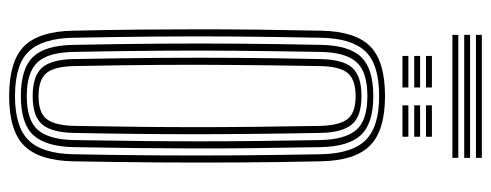

<svg xmlns="http://www.w3.org/2000/svg" viewBox="-344 -713 1064 416"><g transform="rotate(90 188.0 -505.0)"><path d="M188.2 7.2Q112.8 7.2 80.2 -25.1Q47.8 -57.5 46.5 -131.5Q44.8 -208.8 44.1 -275.1Q43.5 -341.5 43.5 -403.9Q43.5 -466.2 44.2 -530.8Q45 -595.2 46.5 -668.5Q47.8 -742.5 80.2 -774.9Q112.8 -807.2 188.2 -807.2Q262.5 -807.2 295.2 -774.9Q328 -742.5 329.5 -668.5Q331.5 -574 332 -487.1Q332.5 -400.2 331.9 -313.2Q331.2 -226.2 329.5 -131.5Q328 -57.8 295.5 -25.2Q263 7.2 188.2 7.2ZM188.2 -5.5Q255 -5.5 283.9 -35Q312.8 -64.5 314.2 -131.8Q316 -225.5 316.6 -310.9Q317.2 -396.2 316.6 -483.1Q316 -570 314.2 -668Q312.8 -736 283.6 -765.2Q254.5 -794.5 188.2 -794.5Q119.5 -794.5 91.2 -764.6Q63 -734.8 61.8 -668.2Q59.8 -565.2 59.1 -479.9Q58.5 -394.5 59.2 -311.2Q60 -228 61.8 -131.8Q63 -65.2 91.4 -35.4Q119.8 -5.5 188.2 -5.5ZM188.2 -18.2Q128.5 -18.2 103.4 -44.5Q78.2 -70.8 77.2 -132Q75.2 -235 74.6 -320.4Q74 -405.8 74.6 -488.8Q75.2 -571.8 77.2 -667.8Q78.2 -729.2 103.5 -755.5Q128.8 -781.8 188.2 -781.8Q247.5 -781.8 272.5 -755.1Q297.5 -728.5 298.8 -667.8Q300.2 -588 301 -521.1Q301.8 -454.2 301.6 -392.5Q301.5 -330.8 300.8 -267.6Q300 -204.5 298.8 -132.2Q297.5 -72.5 272.9 -45.4Q248.2 -18.2 188.2 -18.2ZM188.2 -31Q240.5 -31 261.4 -54.9Q282.2 -78.8 283.5 -132.8Q284.8 -212.8 285.5 -278.8Q286.2 -344.8 286.2 -405.5Q286.2 -466.2 285.5 -529.4Q284.8 -592.5 283.5 -667.2Q282.2 -720.2 261.8 -744.6Q241.2 -769 188.2 -769Q136 -769 114.8 -745.6Q93.5 -722.2 92.5 -667.8Q90.8 -570 90 -485.8Q89.2 -401.5 89.9 -316.6Q90.5 -231.8 92.5 -132.2Q93.5 -77 115.2 -54Q137 -31 188.2 -31ZM188.2 -43.8Q144.5 -43.8 126.6 -64.1Q108.8 -84.5 108 -132.5Q106 -235.8 105.4 -321Q104.8 -406.2 105.4 -488.9Q106 -571.5 108 -667.2Q108.8 -715.5 126.5 -735.9Q144.2 -756.2 188.2 -756.2Q232.8 -756.2 250 -735Q267.2 -713.8 268 -666.8Q269.5 -584.2 270.1 -518.1Q270.8 -452 270.8 -392.1Q270.8 -332.2 270.1 -270Q269.5 -207.8 268 -133.2Q267.2 -86.2 250 -65Q232.8 -43.8 188.2 -43.8ZM188.2 -56.5Q225.5 -56.5 238.6 -74.9Q251.8 -93.2 252.8 -133.8Q254 -212.8 254.8 -277Q255.5 -341.2 255.5 -400.6Q255.5 -460 254.8 -523.9Q254 -587.8 252.8 -666.2Q251.8 -707.2 238.4 -725.4Q225 -743.5 188.2 -743.5Q152.8 -743.5 138.4 -726.5Q124 -709.5 123.2 -667Q121.5 -569 120.8 -484.9Q120 -400.8 120.6 -316.4Q121.2 -232 123.2 -133Q124 -91.2 138.1 -73.9Q152.2 -56.5 188.2 -56.5ZM208.2 -896V-908.8H276.2V-896ZM101.2 -896V-908.8H169.5V-896ZM101.2 -870.5V-883.2H169.5V-870.5ZM208.2 -870.5V-883.2H276.2V-870.5ZM101.2 -845V-857.8H169.5V-845ZM208.2 -845V-857.8H276.2V-845ZM322 -1004.2H55.5V-1017H322ZM322 -978.8H55.5V-991.5H322ZM322 -953.2H55.5V-966H322Z"/></g></svg>

Font: Big Shoulders Inline Display Medium
Style: Regular
Weight: 500
Designer: Patric King
Foundry: XO Type Co
Version: Version 1.000